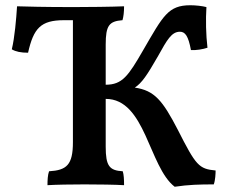

<svg xmlns="http://www.w3.org/2000/svg" viewBox="-20 -703 861 732"><path d="M658 -208C600 -320 569 -358 494 -369C521 -387 540 -415 583 -490C617 -551 634 -582 666 -582C686 -582 698 -566 708 -512C728 -511 753 -515 771 -521C765 -571 764 -629 767 -676C752 -680 726 -683 706 -683C621 -683 602 -643 526 -512C469 -413 446 -380 383 -380V-533C383 -606 396 -622 447 -626C451 -640 453 -657 453 -679C406 -677 313 -676 260 -676C146 -676 79 -678 45 -679C42 -632 36 -560 25 -515C40 -506 60 -502 87 -502C108 -595 135 -626 224 -626H258V-161C258 -74 234 -54 167 -50C162 -36 161 -17 161 3C193 1 252 0 302 0C354 0 422 1 453 3C453 -20 452 -37 448 -50C397 -53 383 -70 383 -144V-326C535 -326 547 -67 646 9C699 1 742 0 795 0C801 -16 802 -42 802 -53C738 -59 727 -72 658 -208Z"/></svg>

Font: Vollkorn Semibold
Style: Regular
Weight: 600
Designer: Friedrich Althausen
Foundry: Friedrich Althausen
Version: Version 4.015;PS 004.015;hotconv 1.0.88;makeotf.lib2.5.64775